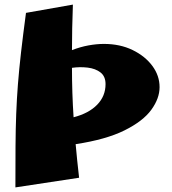

<svg xmlns="http://www.w3.org/2000/svg" viewBox="-20 -797 746 835"><path d="M47 18Q47 -83 47.5 -160Q48 -237 50.5 -302Q53 -367 58 -431Q63 -495 71.5 -569.5Q80 -644 93 -741L297 -777Q295 -723 294 -674Q293 -625 293 -579Q329 -593 364.5 -599.5Q400 -606 432 -606Q502 -606 556.5 -579.5Q611 -553 642.5 -510.5Q674 -468 674 -418Q674 -369 638 -319.5Q602 -270 521.5 -230Q441 -190 309 -170Q315 -102 324 -24ZM439 -431Q439 -465 417 -482Q395 -499 361 -503Q327 -507 293 -502Q293 -393 300 -287Q366 -304 402.5 -341.5Q439 -379 439 -431Z"/></svg>

Font: Marhey ExtraBold
Style: Regular
Weight: 800
Designer: Nur Syamsi & Bustanul Arifin
Foundry: Namelatype
Version: Version 1.000; ttfautohint (v1.8.4.7-5d5b)